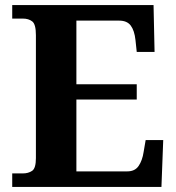

<svg xmlns="http://www.w3.org/2000/svg" viewBox="-20 -734 693 754"><path d="M28 0V-53H70Q91 -53 106 -63Q121 -73 121 -113V-596Q121 -639 106.5 -650Q92 -661 70 -661H28V-714H583L587 -530H517L512 -577Q508 -614 493.5 -633.5Q479 -653 448 -653H280V-403H517V-343H280V-61H480Q510 -61 524.5 -82.5Q539 -104 544 -137L552 -184H621L614 0Z"/></svg>

Font: Noto Serif Khojki
Style: Regular
Weight: 400
Designer: Juan Bruce
Version: Version 2.002